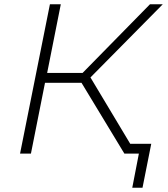

<svg xmlns="http://www.w3.org/2000/svg" viewBox="-20 -720 787 900"><path d="M74 0 214 -700H265L201 -378H367L683 -700H743L404 -357L618 0H563L362 -332H191L125 0ZM600 160 631 0H563L571 -46H689L648 160Z"/></svg>

Font: Montserrat Light
Style: Italic
Weight: 300
Italic angle: -11.3°
Designer: Julieta Ulanovsky
Foundry: Julieta Ulanovsky
Version: Version 9.000; ttfautohint (v1.8.4.7-5d5b)